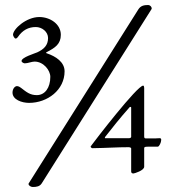

<svg xmlns="http://www.w3.org/2000/svg" viewBox="-20 -685 674 767"><path d="M94 50C94 56 103 62 111 62C126 62 139 60 147 47L585 -648C586 -649 586 -651 586 -652C586 -658 579 -665 572 -665C555 -665 542 -662 533 -648L95 47C94 48 94 49 94 50ZM349 -93C412 -94 446 -97 495 -97C496 -97 504 -96 504 -92V0C504 6 508 8 513 8C517 8 556 -4 556 -19V-93C556 -97 558 -99 570 -99H610C616 -99 624 -116 624 -126C624 -130 623 -133 618 -133C603 -132 598 -132 584 -132H563C557 -132 556 -135 556 -140V-334C556 -337 555 -343 552 -343C528 -343 361 -126 342 -100C342 -97 346 -93 349 -93ZM30 -315C30 -287 67 -274 96 -274C170 -274 238 -326 238 -400C238 -437 203 -460 167 -472C163 -473 163 -475 167 -477C200 -494 223 -509 223 -546C223 -589 180 -617 137 -617C85 -617 32 -569 32 -546C32 -542 38 -531 42 -531C47 -531 50 -535 52 -538C70 -564 93 -577 123 -577C148 -577 172 -558 172 -533C172 -504 155 -488 129 -476C118 -471 66 -456 66 -441C66 -437 74 -432 79 -432C91 -432 107 -439 118 -439C154 -439 181 -404 181 -378C181 -335 160 -305 127 -305C100 -305 86 -317 64 -334C62 -336 54 -341 48 -341C39 -341 30 -330 30 -315ZM400 -138C429 -175 458 -212 498 -257C499 -258 500 -258 501 -258C502 -258 504 -257 504 -256V-138C504 -135 499 -133 496 -133H400C398 -133 399 -136 400 -138Z"/></svg>

Font: EB Garamond
Style: Regular
Weight: 400
Designer: Georg Duffner and Octavio Pardo
Foundry: Georg Duffner
Version: Version 1.000;PS 001.000;hotconv 1.0.88;makeotf.lib2.5.64775